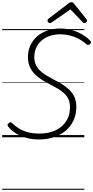

<svg xmlns="http://www.w3.org/2000/svg" viewBox="-20 -1257 854 1758"><path d="M335 20Q281 20 235.5 9Q190 -2 155 -19.5Q120 -37 94.5 -58Q69 -79 54 -99Q48 -106 49 -114Q50 -122 60 -129Q70 -138 77.5 -137.5Q85 -137 93 -128Q118 -102 153.5 -80.5Q189 -59 235 -46.5Q281 -34 339 -34Q404 -34 456 -51Q508 -68 545 -100Q582 -132 601.5 -176.5Q621 -221 621 -275Q621 -317 607 -347.5Q593 -378 568.5 -401.5Q544 -425 511.5 -444Q479 -463 442 -482Q410 -499 380 -516.5Q350 -534 323.5 -555.5Q297 -577 277.5 -602.5Q258 -628 247 -660.5Q236 -693 236 -733Q236 -791 257 -839Q278 -887 318 -922.5Q358 -958 412.5 -977Q467 -996 534 -996Q585 -996 636 -982Q687 -968 731 -942.5Q775 -917 805 -885Q814 -876 813.5 -869Q813 -862 803 -853Q794 -845 786 -845Q778 -845 771 -852Q738 -882 699 -902Q660 -922 618.5 -932.5Q577 -943 534 -943Q480 -943 436 -928Q392 -913 360 -885Q328 -857 311 -818.5Q294 -780 294 -734Q294 -695 307.5 -665Q321 -635 345 -611.5Q369 -588 401.5 -568.5Q434 -549 471 -529Q514 -508 551.5 -484Q589 -460 618 -431.5Q647 -403 663 -365.5Q679 -328 679 -278Q679 -213 655 -158.5Q631 -104 585.5 -64Q540 -24 476.5 -2Q413 20 335 20ZM436 -1046Q427 -1046 421 -1053Q415 -1060 415 -1068Q415 -1074 417 -1077.5Q419 -1081 423 -1085L604 -1223Q613 -1231 620 -1234Q627 -1237 635 -1237Q642 -1237 647.5 -1233.5Q653 -1230 659 -1222L771 -1082Q774 -1079 775.5 -1074.5Q777 -1070 777 -1067Q777 -1058 768.5 -1052Q760 -1046 753 -1046Q747 -1046 742.5 -1049Q738 -1052 734 -1057L625 -1171L458 -1055Q451 -1050 446 -1048Q441 -1046 436 -1046ZM0 471H752V481H0ZM0 -20H752V0H0ZM0 -505H752V-500H0ZM0 -991H752V-981H0Z"/></svg>

Font: Playwrite IE Guides
Style: Regular
Weight: 400
Designer: Veronika Burian, José Scaglione
Foundry: TypeTogether
Version: Version 1.003